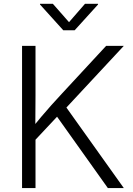

<svg xmlns="http://www.w3.org/2000/svg" viewBox="-20 -962 680 982"><path d="M141.6 -226.1 139.2 -301.8Q165.5 -334.5 190.9 -364.5Q216.3 -394.5 242.4 -423.8Q268.6 -453.1 296.4 -482.9L522.9 -727.5H613.3L306.6 -397.9L301.3 -396.5ZM92.8 0V-727.5H161.6V-474.6L160.6 -310.5L161.6 -275.4V0ZM531.7 0 260.3 -381.3 304.2 -433.6 613.3 0ZM250.5 -942.4 333 -848.6 414.6 -942.4H481.4V-939L361.8 -807.1H303.7L184.6 -939V-942.4Z"/></svg>

Font: Inter 17pt Light
Style: Regular
Weight: 300
Version: Version 4.001;git-66647c0bb